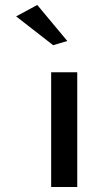

<svg xmlns="http://www.w3.org/2000/svg" viewBox="-20 -763 391 773"><path d="M251 -598 130 -743 45 -697 194 -581ZM291 -10V-472H186V-10Z"/></svg>

Font: Bluebird
Style: Li
Weight: 300
Designer: Jasper
Foundry: Cannot Into Space Fonts
Version: Version 0.98